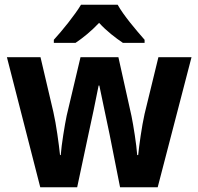

<svg xmlns="http://www.w3.org/2000/svg" viewBox="-20 -786 833 806"><path d="M474 -766H320C295 -724 241 -657 206 -619V-606H297C327 -626 363 -655 396 -690C428 -655 465 -627 496 -606H587V-619C551 -660 499 -721 474 -766ZM440 -222 484 0H642L784 -546H645L587 -308C575 -255 564 -174 560 -135H556C553 -178 540 -260 532 -299L477 -546H318L260 -301C252 -263 238 -178 235 -135H232C227 -182 216 -264 204 -316L150 -546H9L149 0H304L351 -221C361 -265 386 -384 394 -427H397C405 -386 431 -267 440 -222Z"/></svg>

Font: Noto Sans Arabic UI SmCn
Style: Bold
Weight: 700
Width: 4
Designer: Monotype Design Team, Nadine Chahine and Nizar Qandah
Foundry: Monotype Imaging Inc.
Version: Version 2.010